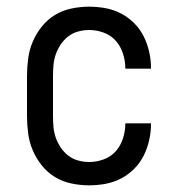

<svg xmlns="http://www.w3.org/2000/svg" viewBox="-20 -548 540 576"><path d="M247 8Q221 8 194.5 2.5Q168 -3 145.5 -16.5Q123 -30 106 -51Q89 -72 78.5 -96.5Q68 -121 64.5 -147.5Q61 -174 61 -200V-320Q61 -346 64.5 -372.5Q68 -399 78.5 -423.5Q89 -448 106 -469Q123 -490 145.5 -503.5Q168 -517 194.5 -522.5Q221 -528 247 -528Q272 -528 296.5 -523.5Q321 -519 343 -507.5Q365 -496 382.5 -478.5Q400 -461 411 -439Q422 -417 427.5 -392.5Q433 -368 433 -344V-342H356V-343Q356 -365 349 -387Q342 -409 327.5 -425.5Q313 -442 291.5 -450Q270 -458 247 -458Q231 -458 214.5 -453.5Q198 -449 185 -439Q172 -429 162.5 -415Q153 -401 147.5 -385.5Q142 -370 140.5 -353.5Q139 -337 139 -320V-200Q139 -183 140.5 -166.5Q142 -150 147.5 -134.5Q153 -119 162.5 -105Q172 -91 185 -81Q198 -71 214.5 -66.5Q231 -62 247 -62Q270 -62 291.5 -70Q313 -78 327.5 -94.5Q342 -111 349 -133Q356 -155 356 -177V-178H433V-176Q433 -152 427.5 -127.5Q422 -103 411 -81Q400 -59 382.5 -41.5Q365 -24 343 -12.5Q321 -1 296.5 3.5Q272 8 247 8Z"/></svg>

Font: Iosevka Curly Slab
Style: Regular
Weight: 400
Monospace: yes
Designer: Belleve Invis
Foundry: Belleve Invis
Version: Version 22.1.2; ttfautohint (v1.8.4)